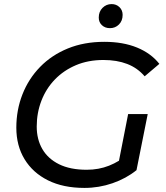

<svg xmlns="http://www.w3.org/2000/svg" viewBox="-20 -913 812 941"><path d="M394 8Q290 8 215.5 -29Q141 -66 100.5 -132.5Q60 -199 60 -287Q60 -374 90 -450.5Q120 -527 176.5 -585Q233 -643 312.5 -675.5Q392 -708 491 -708Q583 -708 651.5 -680Q720 -652 761 -600L689 -539Q654 -580 603.5 -599.5Q553 -619 487 -619Q412 -619 352 -593.5Q292 -568 249 -523.5Q206 -479 183 -419.5Q160 -360 160 -293Q160 -230 187.5 -182.5Q215 -135 269.5 -108Q324 -81 405 -81Q464 -81 514.5 -101Q565 -121 610 -159L649 -79Q598 -38 531.5 -15Q465 8 394 8ZM557 -94 608 -354H704L649 -79ZM519 -775Q495 -775 479.5 -789.5Q464 -804 464 -827Q464 -856 482.5 -874.5Q501 -893 527 -893Q550 -893 565.5 -878Q581 -863 581 -840Q581 -811 563 -793Q545 -775 519 -775Z"/></svg>

Font: Montserrat Thin Medium
Style: Italic
Weight: 500
Italic angle: -11.3°
Version: Version 9.000